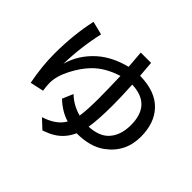

<svg xmlns="http://www.w3.org/2000/svg" viewBox="-206 -1080 1411 1411"><g transform="rotate(45 499.5 -375.0)"><path d="M206.1 -721.2Q167 -550.3 163.1 -373Q196.3 -495.1 296.9 -585Q382.8 -661.6 517.6 -695.8L516.6 -710.9Q511.7 -783.7 506.8 -833H614.3V-829.1Q618.2 -784.7 623 -719.7L624 -709Q788.1 -707 870.1 -617.2Q945.3 -535.6 945.3 -395.5Q945.3 -234.4 816.4 -141.1Q732.4 -80.1 592.8 -80.1Q555.7 2.9 481.4 46.9Q448.2 66.4 400.4 83L329.1 16.1Q442.4 -19.5 485.4 -95.2Q407.2 -117.7 336.9 -184.1L373 -268.1Q432.6 -210.4 516.6 -188Q527.3 -255.9 527.3 -375Q527.3 -459.5 522.5 -606Q402.3 -568.4 329.1 -493.2Q277.3 -439.5 235.4 -359.4Q190.4 -272.9 190.4 -202.1Q190.4 -169.9 197.3 -127L91.8 -104Q63.5 -248.5 63.5 -378.9Q63.5 -575.2 101.6 -747.1ZM628.9 -622.1Q635.7 -503.9 635.7 -414.6Q635.7 -265.1 621.1 -176.8Q723.6 -182.1 774.4 -234.9Q833 -296.9 833 -404.8Q833 -615.7 628.9 -622.1Z"/></g></svg>

Font: UDEV Gothic 35
Style: Bold
Weight: 700
Version: v2.1.0; ttfautohint (v1.8.4.7-5d5b-dirty) -l 6 -r 45 -G 200 